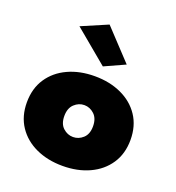

<svg xmlns="http://www.w3.org/2000/svg" viewBox="-135 -849 887 968"><g transform="rotate(20 308.0 -365.5)"><path d="M148 -681 288 -741 438 -581 328 -531ZM30 -230Q30 -305 66 -359Q102 -413 165 -442Q228 -471 308 -471Q388 -471 451 -442Q514 -413 550 -359Q586 -305 586 -230Q586 -156 550 -102Q514 -48 451 -19Q388 10 308 10Q228 10 165 -19Q102 -48 66 -102Q30 -156 30 -230ZM231 -230Q231 -188 254.5 -166.5Q278 -145 308 -145Q338 -145 361.5 -166.5Q385 -188 385 -230Q385 -272 361.5 -294Q338 -316 308 -316Q278 -316 254.5 -294Q231 -272 231 -230Z"/></g></svg>

Font: Jost* Black
Style: Regular
Weight: 900
Version: Version 3.7